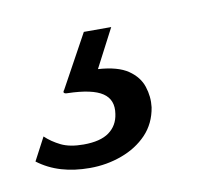

<svg xmlns="http://www.w3.org/2000/svg" viewBox="-90 -49 339 297"><g transform="rotate(-10 79.0 99.5)"><path d="M30.5 204Q6 204 -14.2 198Q-34.5 192 -51 179.5L-32 143.5Q-22 153 -8.2 159.8Q5.5 166.5 27 166.5Q53.5 166.5 67.2 156.5Q81 146.5 83.5 128.5Q87 106.5 71 95.8Q55 85 16.5 84Q12 84 10.8 82.5Q9.5 81 12 78L57.5 -5H100.5L69 55.5Q100 57.5 116 68.5Q132 79.5 137.2 95.5Q142.5 111.5 140.5 128Q136.5 153 120.5 169.8Q104.5 186.5 80.8 195.2Q57 204 30.5 204Z"/></g></svg>

Font: Public Sans Thin Light
Style: Italic
Weight: 300
Italic angle: -8°
Version: Version 2.001